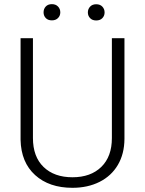

<svg xmlns="http://www.w3.org/2000/svg" viewBox="-20 -895 697 925"><path d="M579.6 -710.9V-225.6Q579.1 -153.8 547.9 -100.6Q516.6 -47.4 459.7 -18.8Q402.8 9.8 329.1 9.8Q216.8 9.8 149.2 -51.5Q81.5 -112.8 79.1 -221.2V-710.9H138.7V-230Q138.7 -140.1 189.9 -90.6Q241.2 -41 329.1 -41Q417 -41 468 -90.8Q519 -140.6 519 -229.5V-710.9ZM189.9 -835.4Q189.9 -852.1 200.4 -863.5Q210.9 -875 230 -875Q248.5 -875 259.5 -863.5Q270.5 -852.1 270.5 -835.4Q270.5 -819.3 259.5 -808.1Q248.5 -796.9 230 -796.9Q210.9 -796.9 200.4 -808.1Q189.9 -819.3 189.9 -835.4ZM403.3 -835Q403.3 -851.6 414.1 -863Q424.8 -874.5 443.4 -874.5Q462.4 -874.5 473.1 -863Q483.9 -851.6 483.9 -835Q483.9 -818.8 473.1 -807.6Q462.4 -796.4 443.4 -796.4Q424.8 -796.4 414.1 -807.6Q403.3 -818.8 403.3 -835Z"/></svg>

Font: RobotoDraft Light
Style: Regular
Weight: 300
Version: Version 2.001151; 2014